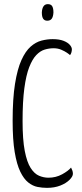

<svg xmlns="http://www.w3.org/2000/svg" viewBox="-20 -898 398 927"><path d="M207 9Q184 9 161 4.5Q138 0 116.5 -17Q95 -34 78 -69Q61 -104 51 -163.5Q41 -223 41 -315Q41 -422 52.5 -493.5Q64 -565 83.5 -608Q103 -651 128 -673Q153 -695 180.5 -702Q208 -709 234 -709Q266 -709 286.5 -701Q307 -693 317 -681.5Q327 -670 327 -660Q327 -652 324.5 -644Q322 -636 318 -632Q314 -636 303 -643.5Q292 -651 275.5 -658Q259 -665 239 -665Q217 -665 195.5 -658.5Q174 -652 155 -632Q136 -612 121 -573.5Q106 -535 97.5 -471.5Q89 -408 89 -313Q89 -224 99.5 -169.5Q110 -115 128 -87Q146 -59 168.5 -49.5Q191 -40 214 -40Q250 -40 280 -56.5Q310 -73 323 -89Q326 -83 329 -75.5Q332 -68 332 -59Q332 -46 315.5 -29.5Q299 -13 271 -2Q243 9 207 9ZM208 -798Q195 -798 188.5 -807.5Q182 -817 182 -838Q183 -857 190 -867.5Q197 -878 211 -878Q226 -878 232 -868Q238 -858 238 -838Q237 -818 230 -808Q223 -798 208 -798Z"/></svg>

Font: Yanone Kaffeesatz Light
Style: Regular
Weight: 300
Designer: Yanone (Cyrillic: Daniel Pouzeot, Huerta Tipografica, and Cyreal)
Foundry: Yanone
Version: Version 2.003